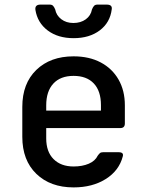

<svg xmlns="http://www.w3.org/2000/svg" viewBox="-20 -805 640 835"><path d="M300 10Q199 10 138 -49Q77 -108 77 -210V-340Q77 -442 138 -501Q199 -560 300 -560Q368 -560 418 -533.5Q468 -507 495.5 -459Q523 -411 523 -347V-268Q523 -248 503 -248H181V-203Q181 -145 213 -113Q245 -81 300 -81Q338 -81 366 -93Q394 -105 405 -128Q410 -135 414.5 -139Q419 -143 428 -143H496Q519 -143 514 -125Q498 -63 440 -26.5Q382 10 300 10ZM181 -347V-324H419V-348Q419 -409 388 -442Q357 -475 300 -475Q243 -475 212 -441.5Q181 -408 181 -347ZM300 -639Q232 -639 187.5 -672.5Q143 -706 134 -762Q131 -785 156 -785H196Q206 -785 211 -779.5Q216 -774 220 -764Q225 -738 246.5 -721.5Q268 -705 299 -705Q331 -705 353 -721Q375 -737 380 -764Q384 -774 389 -779.5Q394 -785 404 -785H444Q469 -785 466 -765Q459 -707 414 -673Q369 -639 300 -639Z"/></svg>

Font: Pitagon Sans Mono SemiBold
Style: Regular
Weight: 600
Monospace: yes
Designer: Travis Tran
Foundry: Pitagon
Version: Version 1.001; ttfautohint (v1.8.4.7-5d5b);gftools[0.9.26]